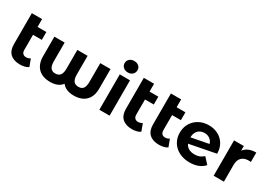

<svg xmlns="http://www.w3.org/2000/svg" viewBox="13 -1654 3546 2530"><g transform="rotate(30 1786.5 -389.5)"><path d="M269.5 7.6Q174 7.6 121.3 -40.6Q68.5 -88.7 68.5 -184.8V-657.3H224.5V-187.5Q224.5 -153.4 242.2 -134.6Q260 -115.7 290.8 -115.7Q328.3 -115.7 354.5 -135.6L395.8 -25.6Q372.2 -8.8 338.8 -0.6Q305.3 7.6 269.5 7.6ZM154.9 -418.2V-537.9H358.2V-418.2Z M730.1 7.6Q609.2 7.6 544.9 -57.5Q480.5 -122.6 480.5 -240.8V-537.9H636.5V-252.8Q636.5 -186.1 659.5 -154.5Q682.4 -122.9 732.1 -122.9Q781.6 -122.9 805.8 -154.5Q829.9 -186.1 829.9 -252.8V-537.9H985.9V-252.8Q985.9 -186.1 1010.1 -154.5Q1034.2 -122.9 1083.7 -122.9Q1133.4 -122.9 1156.1 -154.5Q1178.7 -186.1 1178.7 -252.8V-537.9H1334.7V-240.8Q1334.7 -122.6 1270.4 -57.5Q1206.1 7.6 1085.1 7.6Q1013.9 7.6 960.1 -21.3Q906.2 -50.2 875.8 -124.6H939Q910.3 -53.2 858.1 -22.8Q805.9 7.6 730.1 7.6Z M1475.3 0V-537.9H1631.3V0ZM1553.3 -612.7Q1510 -612.7 1483 -637.9Q1455.9 -663 1455.9 -700Q1455.9 -736.9 1483 -762.1Q1510 -787.2 1553.3 -787.2Q1596.6 -787.2 1623.7 -763.5Q1650.7 -739.7 1650.7 -702.8Q1650.7 -664 1624 -638.4Q1597.2 -612.7 1553.3 -612.7Z M1973.5 7.6Q1878 7.6 1825.3 -40.6Q1772.5 -88.7 1772.5 -184.8V-657.3H1928.5V-187.5Q1928.5 -153.4 1946.2 -134.6Q1964 -115.7 1994.8 -115.7Q2032.3 -115.7 2058.5 -135.6L2099.8 -25.6Q2076.2 -8.8 2042.8 -0.6Q2009.3 7.6 1973.5 7.6ZM1858.9 -418.2V-537.9H2062.2V-418.2Z M2385.5 7.6Q2290 7.6 2237.3 -40.6Q2184.5 -88.7 2184.5 -184.8V-657.3H2340.5V-187.5Q2340.5 -153.4 2358.2 -134.6Q2376 -115.7 2406.8 -115.7Q2444.3 -115.7 2470.5 -135.6L2511.8 -25.6Q2488.2 -8.8 2454.8 -0.6Q2421.3 7.6 2385.5 7.6ZM2270.9 -418.2V-537.9H2474.2V-418.2Z M2849.7 7.6Q2757.6 7.6 2688.5 -28.2Q2619.4 -64 2581.4 -126.7Q2543.5 -189.4 2543.5 -269.2Q2543.5 -349.8 2580.8 -412.3Q2618.2 -474.7 2683.2 -510.1Q2748.2 -545.5 2830.9 -545.5Q2907.3 -545.5 2970 -513.5Q3032.6 -481.5 3070.6 -420.8Q3108.6 -360.2 3109.2 -274L2674.7 -190L2672.9 -280.7L3017.4 -346.9L2963.6 -292.9Q2964.2 -332.6 2947.3 -363Q2930.5 -393.5 2900.7 -410.9Q2871 -428.3 2831.3 -428.3Q2791.2 -428.3 2760.4 -410.7Q2729.5 -393.1 2712.6 -359.4Q2695.7 -325.8 2695.7 -278.3Q2695.7 -224.9 2714.7 -188.9Q2733.7 -152.8 2769.4 -134.7Q2805.1 -116.6 2854.3 -116.6Q2897.1 -116.6 2929.2 -129.6Q2961.2 -142.6 2989.4 -169.2L3071.8 -79.2Q3034.8 -36.8 2978.9 -14.6Q2922.9 7.6 2849.7 7.6Z M3214.3 0V-537.9H3363V-385.6L3342.4 -429.6Q3366.2 -487 3419.1 -516.3Q3472 -545.5 3548.4 -545.5V-401.7Q3538.2 -403 3530 -403.7Q3521.9 -404.4 3513.5 -404.4Q3448.6 -404.4 3409.5 -367.7Q3370.3 -330.9 3370.3 -253.9V0Z"/></g></svg>

Font: Montserrat Alternates Thin
Style: Regular
Weight: 100
Designer: Julieta Ulanovsky
Foundry: Julieta Ulanovsky
Version: Version 9.000